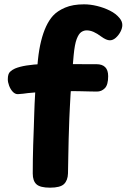

<svg xmlns="http://www.w3.org/2000/svg" viewBox="-20 -847 585 887"><path d="M211.1 20Q165.7 20 148.5 4.4Q131.3 -11.2 131.3 -45.3Q131.3 -81.7 131.8 -112Q132.3 -142.3 133.3 -177.2Q134.3 -212 136.3 -261Q137.3 -287 138.3 -324.9Q139.3 -362.9 142.8 -422.4Q146.3 -481.9 155.3 -571Q160.3 -619 169.9 -657.4Q179.4 -695.8 193.1 -725.1Q206.8 -754.3 224.8 -774.3Q244.8 -796.3 280.6 -811.7Q316.3 -827 368.3 -827Q397.3 -827 428.8 -819.3Q460.3 -811.6 488 -797.7Q515.7 -783.9 532 -763.7Q545.1 -748.4 545.1 -731.4Q545.1 -716.8 536.6 -700.4Q528.1 -684.1 514.9 -672.4Q501.8 -660.8 487.4 -660.8Q471.4 -660.8 447.8 -678Q428.7 -692.4 412.3 -699.6Q395.9 -706.7 380.2 -706.7Q367.2 -706.7 355.4 -698.8Q343.7 -691 334.3 -666.7Q325 -642.3 320.3 -592Q314.3 -526.9 310.8 -482.3Q307.3 -437.8 305.7 -406.4Q304.1 -375 302.7 -350.5Q301.3 -326 300.3 -300Q298.3 -245 297.2 -204.9Q296.1 -164.9 295.6 -128.1Q295.1 -91.2 294.1 -45.8Q293.1 -13.6 275.8 3.2Q258.6 20 211.1 20ZM62.3 -412Q49.2 -412 38.7 -423.4Q28.1 -434.9 22.1 -451.1Q16.1 -467.3 16.1 -480.7Q16.1 -506 26.7 -515.6Q37.3 -525.2 49.3 -530.4Q70.9 -539.4 102.6 -544.4Q134.2 -549.4 176.8 -551.4Q219.4 -553.4 271.3 -551.4Q293.3 -551.2 324.3 -550.8Q355.3 -550.4 383.6 -550.4Q411.8 -550.4 426.2 -550.4Q452 -550.4 465.8 -536.9Q479.7 -523.3 479.7 -495Q479.7 -455 464.4 -439.5Q449.2 -424 427.8 -424Q417.8 -424 396.2 -424.5Q374.6 -425 353.4 -425.5Q332.3 -426 321.3 -426Q290.3 -426 251.8 -425Q213.3 -424 175.8 -422Q138.3 -420 109.3 -417Q102.3 -416 86.3 -414Q70.3 -412 62.3 -412Z"/></svg>

Font: Playpen Sans Deva
Style: Regular
Weight: 400
Designer: Pooja Saxena, Gunjan Panchal, Laura Meseguer, Veronika Burian, José Scaglione
Foundry: TypeTogether
Version: Version 2.000